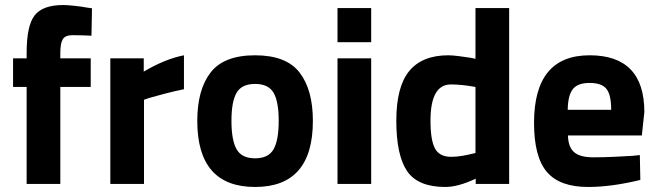

<svg xmlns="http://www.w3.org/2000/svg" viewBox="-20 -732 2618 764"><path d="M220 -386V0H86V-386H32V-500H86V-522Q86 -630 118 -671Q150 -712 232 -712Q247 -712 275.5 -709Q304 -706 325 -702L346 -699L344 -590Q300 -592 268 -592Q240 -592 230 -576Q220 -560 220 -521V-500H341V-386Z M419 0V-500H552V-447Q636 -497 712 -512V-377Q673 -369 633 -358.5Q593 -348 573 -342L553 -335V0Z M1225 -251Q1225 12 995 12Q765 12 765 -251Q765 -375 818 -443.5Q871 -512 995 -512Q1119 -512 1172 -443.5Q1225 -375 1225 -251ZM921.5 -138Q942 -102 995 -102Q1048 -102 1068.5 -138Q1089 -174 1089 -251Q1089 -328 1068.5 -363Q1048 -398 995 -398Q942 -398 921.5 -363Q901 -328 901 -251Q901 -174 921.5 -138Z M1323 0V-500H1457V0ZM1323 -564V-700H1457V-564Z M2006 -700V0H1873V-21Q1803 12 1752 12Q1643 12 1600 -51Q1557 -114 1557 -252Q1557 -387 1608.5 -449.5Q1660 -512 1764 -512Q1780 -512 1807 -508.5Q1834 -505 1853 -502L1872 -498V-700ZM1775 -108Q1796 -108 1820 -112Q1844 -116 1858 -120L1872 -123V-386Q1817 -396 1774 -396Q1693 -396 1693 -252Q1693 -174 1711 -141Q1729 -108 1775 -108Z M2341 -106Q2377 -106 2423.5 -108Q2470 -110 2498 -112L2526 -115L2528 -16Q2413 12 2320 12Q2207 12 2156 -48Q2105 -108 2105 -243Q2105 -512 2326 -512Q2544 -512 2544 -286L2534 -193H2240Q2241 -147 2264.5 -126.5Q2288 -106 2341 -106ZM2239 -295H2412Q2412 -355 2393 -378.5Q2374 -402 2326 -402Q2279 -402 2259.5 -377.5Q2240 -353 2239 -295Z"/></svg>

Font: TitilliumText
Style: ExtraBold
Weight: 800
Designer: Accademia di Belle Arti di Urbino and others
Foundry: Accademia di Belle Arti di Urbino and others.
Version: Version 60.001